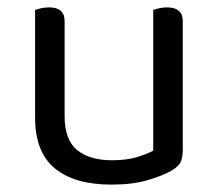

<svg xmlns="http://www.w3.org/2000/svg" viewBox="-20 -487 590 520"><path d="M75 -460Q80 -462 90.5 -464.5Q101 -467 113 -467Q155 -467 155 -430V-173Q155 -108 189 -80.5Q223 -53 283 -53Q323 -53 351 -61.5Q379 -70 395 -79V-460Q400 -462 410.5 -464.5Q421 -467 432 -467Q475 -467 475 -430V-82Q475 -61 469.5 -48.5Q464 -36 443 -24Q420 -11 379.5 1Q339 13 282 13Q182 13 128.5 -31Q75 -75 75 -169Z"/></svg>

Font: Baloo Chettan 2
Style: Regular
Weight: 400
Designer: Maithili Shingre, Unnati Kotecha and Ek Type
Foundry: Ek Type
Version: Version 1.640;hotconv 1.0.111;makeotfexe 2.5.65597; ttfautoh